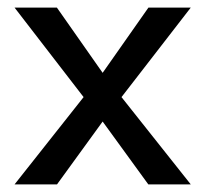

<svg xmlns="http://www.w3.org/2000/svg" viewBox="-20 -483 537 503"><path d="M368.8 -463 248.9 -292.2 129.1 -463H18.2L199 -228.6L18.2 0H129.4L248.9 -164.6L368.5 0H479.7L298.3 -228.6L479.7 -463Z"/></svg>

Font: Estedad-VF-FD Black
Style: Regular
Weight: 900
Designer: Amin Abedi
Version: Version 4.000